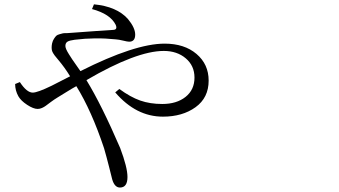

<svg xmlns="http://www.w3.org/2000/svg" viewBox="-20 -799 1540 873"><path d="M398.4 -757.8 407.2 -779.3Q510.7 -769.5 561.5 -712.9Q594.7 -672.9 594.7 -641.6Q594.7 -609.4 567.4 -609.4Q559.6 -609.4 540 -614.3Q520.5 -619.1 505.9 -620.1Q413.1 -629.9 319.3 -618.2Q295.9 -615.2 286.6 -609.4Q277.3 -603.5 277.3 -589.8Q277.3 -584 281.2 -574.7Q285.2 -565.4 293.5 -552.2Q301.8 -539.1 308.6 -528.8Q315.4 -518.6 327.6 -501.5Q339.8 -484.4 345.7 -475.6Q593.8 -600.6 728.5 -600.6Q818.4 -600.6 873.5 -553.7Q928.7 -506.8 928.7 -432.6Q928.7 -354.5 869.1 -311.5Q809.6 -268.6 720.7 -268.6Q598.6 -268.6 503.9 -378.9L522.5 -394.5Q573.2 -357.4 617.7 -341.8Q662.1 -326.2 717.8 -326.2Q783.2 -326.2 823.7 -358.4Q864.3 -390.6 864.3 -446.3Q864.3 -500 824.7 -533.7Q785.2 -567.4 724.6 -567.4Q600.6 -567.4 373 -434.6Q441.4 -323.2 526.4 -126Q559.6 -38.1 559.6 5.9Q559.6 53.7 525.4 53.7Q501 53.7 490.2 16.6Q488.3 8.8 476.1 -39.6Q463.9 -87.9 453.1 -125Q396.5 -294.9 327.1 -407.2Q310.5 -398.4 281.7 -380.4Q252.9 -362.3 241.2 -355.5Q226.6 -346.7 210.9 -335Q195.3 -323.2 188 -317.9Q180.7 -312.5 170.9 -308.1Q161.1 -303.7 151.4 -303.7Q131.8 -303.7 103.5 -322.3Q75.2 -340.8 63.5 -361.3Q48.8 -387.7 48.8 -417L70.3 -425.8Q101.6 -377.9 128.9 -377.9Q150.4 -377.9 214.8 -409.2L298.8 -452.1Q273.4 -493.2 246.1 -525.4Q243.2 -529.3 237.3 -536.1Q231.4 -543 228.5 -546.9Q225.6 -550.8 221.7 -557.1Q217.8 -563.5 216.3 -569.3Q214.8 -575.2 214.8 -583.5Q214.8 -591.8 216.8 -601.6Q219.7 -614.3 225.6 -623Q231.4 -631.8 235.8 -636.2Q240.2 -640.6 251.5 -643.6Q262.7 -646.5 266.1 -647.5Q269.5 -648.4 285.2 -648.4L299.8 -649.4Q344.7 -653.3 413.6 -657.7Q482.4 -662.1 495.1 -663.1Q515.6 -664.1 505.9 -686.5Q481.4 -735.4 398.4 -757.8Z"/></svg>

Font: Bpmf Zihi Serif Regular
Style: Regular
Weight: 400
Foundry: But Ko
Version: Version 1.320